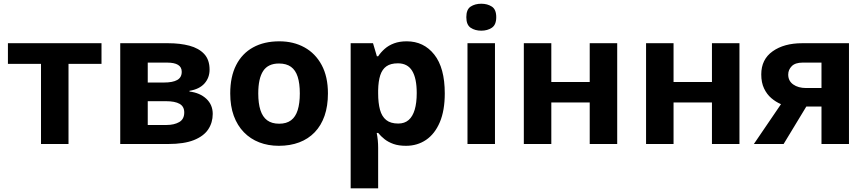

<svg xmlns="http://www.w3.org/2000/svg" viewBox="-20 -780 4696 1040"><path d="M529.8 -434.1H351.1V0H202.1V-434.1H22.9V-545.9H529.8Z M1115.2 -402.8Q1115.2 -358.9 1087.6 -327.9Q1060.1 -296.9 1006.3 -288.1V-284.2Q1063 -277.3 1097.7 -244.9Q1132.3 -212.4 1132.3 -163.1Q1132.3 -116.2 1107.9 -79.3Q1083.5 -42.5 1030.3 -21.2Q977.1 0 891.1 0H631.3V-545.9H891.1Q955.1 -545.9 1005.9 -532.5Q1056.6 -519 1085.9 -487.8Q1115.2 -456.5 1115.2 -402.8ZM978 -170.9Q978 -203.1 952.9 -217.5Q927.7 -231.9 878.4 -231.9H780.3V-103H881.3Q923.3 -103 950.7 -118.7Q978 -134.3 978 -170.9ZM964.4 -391.1Q964.4 -416.5 944.3 -428.7Q924.3 -440.9 885.3 -440.9H780.3V-333H868.2Q915.5 -333 939.9 -346.7Q964.4 -360.4 964.4 -391.1Z M1756.3 -273.9Q1756.3 -205.6 1738 -152.8Q1719.7 -100.1 1684.8 -63.7Q1649.9 -27.3 1600.8 -8.8Q1551.8 9.8 1490.2 9.8Q1432.6 9.8 1384.5 -8.8Q1336.4 -27.3 1301 -63.7Q1265.6 -100.1 1246.3 -152.8Q1227.1 -205.6 1227.1 -273.9Q1227.1 -364.7 1259.3 -427.7Q1291.5 -490.7 1351.1 -523.4Q1410.6 -556.2 1493.2 -556.2Q1569.8 -556.2 1629.2 -523.4Q1688.5 -490.7 1722.4 -427.7Q1756.3 -364.7 1756.3 -273.9ZM1378.9 -273.9Q1378.9 -220.2 1390.6 -183.6Q1402.3 -147 1427.2 -128.4Q1452.1 -109.9 1492.2 -109.9Q1531.7 -109.9 1556.4 -128.4Q1581.1 -147 1592.5 -183.6Q1604 -220.2 1604 -273.9Q1604 -328.1 1592.5 -364Q1581.1 -399.9 1556.2 -418Q1531.2 -436 1491.2 -436Q1432.1 -436 1405.5 -395.5Q1378.9 -355 1378.9 -273.9Z M2183.1 -556.2Q2275.4 -556.2 2332.3 -484.4Q2389.2 -412.6 2389.2 -273.9Q2389.2 -181.2 2362.3 -117.9Q2335.4 -54.7 2288.1 -22.5Q2240.7 9.8 2179.2 9.8Q2139.6 9.8 2111.3 -0.2Q2083 -10.3 2063 -26.1Q2043 -42 2028.3 -60.1H2020.5Q2024.4 -40.5 2026.4 -20Q2028.3 0.5 2028.3 20V240.2H1879.4V-545.9H2000.5L2021.5 -475.1H2028.3Q2043 -497.1 2064 -515.6Q2085 -534.2 2114.5 -545.2Q2144 -556.2 2183.1 -556.2ZM2135.3 -437Q2096.2 -437 2073.2 -420.9Q2050.3 -404.8 2039.8 -372.6Q2029.3 -340.3 2028.3 -291V-274.9Q2028.3 -222.2 2038.3 -185.5Q2048.3 -148.9 2072 -129.9Q2095.7 -110.8 2137.2 -110.8Q2171.4 -110.8 2193.4 -129.9Q2215.3 -148.9 2226.3 -185.8Q2237.3 -222.7 2237.3 -275.9Q2237.3 -356 2212.4 -396.5Q2187.5 -437 2135.3 -437Z M2661.1 -545.9V0H2512.2V-545.9ZM2586.9 -759.8Q2620.1 -759.8 2644 -744.4Q2668 -729 2668 -687Q2668 -645.5 2644 -629.6Q2620.1 -613.8 2586.9 -613.8Q2553.2 -613.8 2529.5 -629.6Q2505.9 -645.5 2505.9 -687Q2505.9 -729 2529.5 -744.4Q2553.2 -759.8 2586.9 -759.8Z M2966.3 -545.9V-335.9H3174.3V-545.9H3323.2V0H3174.3V-225.1H2966.3V0H2817.4V-545.9Z M3628.4 -545.9V-335.9H3836.4V-545.9H3985.4V0H3836.4V-225.1H3628.4V0H3479.5V-545.9Z M4224.6 0H4063.5L4210.4 -215.8Q4182.6 -227.5 4158.2 -248.3Q4133.8 -269 4118.7 -300.8Q4103.5 -332.5 4103.5 -377Q4103.5 -458.5 4165.3 -502.2Q4227.1 -545.9 4324.7 -545.9H4578.6V0H4429.7V-203.1H4347.7ZM4249.5 -376Q4249.5 -341.8 4276.6 -322.5Q4303.7 -303.2 4346.7 -303.2H4429.7V-440.9H4327.6Q4287.6 -440.9 4268.6 -421.6Q4249.5 -402.3 4249.5 -376Z"/></svg>

Font: Wonky
Style: Regular
Weight: 400
Designer: Monotype Design Team
Foundry: Monotype Imaging Inc.
Version: Version 3.000